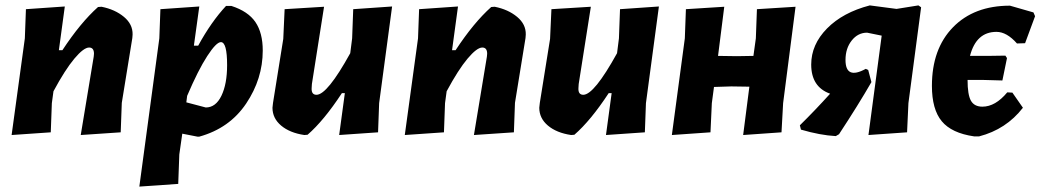

<svg xmlns="http://www.w3.org/2000/svg" viewBox="-20 -496 3853 711"><path d="M23 4 72 -354 76 -462 220 -472 198 -310H211Q278 -412 343 -470L356 -471Q406 -461 439 -433.5Q472 -406 471 -368L470 -355L431 -115L427 -6L279 4L327 -286L328 -297Q328 -320 310 -320Q290 -320 255.5 -279Q221 -238 178 -158L172 -114L168 -6Z M718 -472 698 -327H714Q762 -415 817 -474H837Q899 -454 926 -414Q953 -374 953 -309Q953 -204 891.5 -112.5Q830 -21 718 10H711L655 -1L644 76L640 185L496 195L570 -354L574 -462ZM798 -340Q781 -340 747.5 -288.5Q714 -237 673 -141L670 -117L742 -98Q779 -98 800 -141.5Q821 -185 821 -255Q821 -340 798 -340Z M1180 -471 1135 -185 1134 -169Q1133 -145 1152 -145Q1192 -145 1277 -299L1284 -354L1288 -462L1432 -472L1384 -114L1380 -6L1236 4L1257 -151H1246Q1179 -49 1119 3L1107 4Q1053 -4 1021 -31Q989 -58 989 -97L991 -115L1029 -352L1034 -462Z M1479 4 1528 -354 1532 -462 1676 -472 1654 -310H1667Q1734 -412 1799 -470L1812 -471Q1862 -461 1895 -433.5Q1928 -406 1927 -368L1926 -355L1887 -115L1883 -6L1735 4L1783 -286L1784 -297Q1784 -320 1766 -320Q1746 -320 1711.5 -279Q1677 -238 1634 -158L1628 -114L1624 -6Z M2168 -471 2123 -185 2122 -169Q2121 -145 2140 -145Q2180 -145 2265 -299L2272 -354L2276 -462L2420 -472L2372 -114L2368 -6L2224 4L2245 -151H2234Q2167 -49 2107 3L2095 4Q2041 -4 2009 -31Q1977 -58 1977 -97L1979 -115L2017 -352L2022 -462Z M2662 -471 2639 -289 2709 -288 2770 -289 2779 -354 2783 -462 2926 -471 2880 -114 2874 -6 2732 4 2755 -175 2688 -176 2624 -174 2616 -114 2611 -6 2468 4 2516 -354 2520 -462Z M3075 8Q3018 5 2946 -16L2942 -32Q2998 -87 3054 -149Q2984 -174 2984 -257Q2984 -331 3042.5 -390.5Q3101 -450 3201 -476L3300 -463L3381 -476L3391 -469L3344 -114L3339 -6L3196 4L3245 -364L3191 -375Q3157 -375 3134 -346Q3111 -317 3111 -274Q3111 -200 3186 -241L3195 -237L3207 -192Q3158 -107 3087 1Z M3692 -198 3620 -200H3563Q3563 -145 3575.5 -123Q3588 -101 3618 -101Q3666 -101 3710 -154L3729 -153L3768 -97Q3706 -17 3606 9H3587Q3504 -3 3467.5 -47Q3431 -91 3431 -178Q3431 -315 3509 -395Q3587 -475 3720 -475L3807 -450L3813 -436L3776 -336L3746 -335Q3708 -378 3670 -378Q3595 -378 3572 -289H3636L3703 -290L3709 -281Z"/></svg>

Font: Alegreya Sans ExtraBold
Style: Italic
Weight: 800
Italic angle: -7°
Designer: Juan Pablo del Peral
Foundry: Huerta Tipografica
Version: Version 2.007